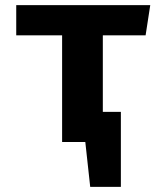

<svg xmlns="http://www.w3.org/2000/svg" viewBox="-20 -551 640 745"><path d="M379 -414V-117H449V174H330L311 0H221V-414H43V-531H563L545 -414Z"/></svg>

Font: Fira Mono
Style: Bold
Weight: 700
Monospace: yes
Designer: Carrois Corporate & Edenspiekermann AG
Foundry: Carrois Corporate GbR & Edenspiekermann AG
Version: Version 3.206